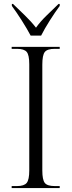

<svg xmlns="http://www.w3.org/2000/svg" viewBox="-20 -951 362 971"><path d="M39 0V-10H66Q102 -10 115 -26Q128 -42 128 -89V-626Q128 -673 115 -688.5Q102 -704 66 -704H39V-714H282V-704H257Q219 -704 206.5 -688Q194 -672 194 -624V-89Q194 -42 206.5 -26Q219 -10 257 -10H282V0ZM135 -771Q117 -805 90 -847.5Q63 -890 40 -921V-931H46Q75 -903 106.5 -872.5Q138 -842 162 -811Q184 -842 215 -872Q246 -902 276 -931H282V-921Q259 -890 232 -847.5Q205 -805 188 -771Z"/></svg>

Font: Noto Serif Display SemiCondensed Light
Style: Regular
Weight: 300
Width: 4
Designer: Monotype Design Team
Foundry: Monotype Imaging Inc.
Version: Version 2.009